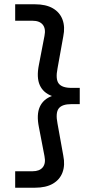

<svg xmlns="http://www.w3.org/2000/svg" viewBox="-20 -770 425 898"><path d="M143 -750Q195 -750 227.5 -731Q260 -712 272.5 -678Q285 -644 276 -600L249 -450Q239 -400 254.5 -379.5Q270 -359 314 -359H353V-283H314Q270 -283 254.5 -262.5Q239 -242 249 -192L276 -42Q285 2 272.5 36Q260 70 227.5 89Q195 108 143 108H51V31H132Q165 31 180 12.5Q195 -6 188 -40L162 -175Q150 -234 166 -270Q182 -306 223 -321Q182 -336 166 -372Q150 -408 162 -467L188 -602Q195 -636 180 -654.5Q165 -673 132 -673H51V-750Z"/></svg>

Font: Instrument Sans SemiCondensed Medium
Style: Regular
Weight: 500
Width: 4
Designer: Rodrigo Fuenzalida
Foundry: fragTYPE
Version: Version 1.000;gftools[0.9.28]